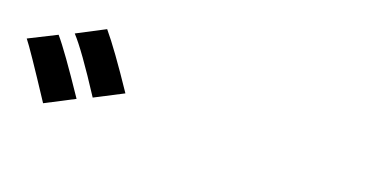

<svg xmlns="http://www.w3.org/2000/svg" viewBox="-40 -1002 1081 553"><g transform="rotate(15 500.0 -725.0)"><path d="M9.8 -765.6 95.7 -799.8Q124 -760.7 193.4 -634.8L103.5 -597.7Q26.4 -741.2 9.8 -765.6ZM139.6 -815.4 226.6 -851.6Q261.7 -801.8 325.2 -686.5L237.3 -650.4Q170.9 -775.4 139.6 -815.4Z"/></g></svg>

Font: Gen Shin Gothic Monospace Bold
Style: Bold
Weight: 700
Designer: [Source Han Sans]
Ryoko NISHIZUKA  (kana & ideographs); Paul D. Hunt (Latin, Greek & Cyrillic); Wenlong ZHANG  (bopomofo
Version: Version 1.002.20150607